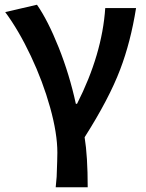

<svg xmlns="http://www.w3.org/2000/svg" viewBox="-20 -589 615 810"><path d="M219 157Q222 79 222 55Q222 -26 191.5 -135.5Q161 -245 110 -353Q59 -461 2 -538L136 -569Q182 -503 227.5 -389Q273 -275 300 -151H305Q411 -360 424 -555H554Q531 -411 487 -296Q440 -172 337 -10Q350 70 350 201H215Z"/></svg>

Font: Merged Yaku Han JP SemiBold
Style: Regular
Weight: 600
Designer: Ryoko NISHIZUKA 西塚涼子 (kana, bopomofo & ideographs); Paul D. Hunt (Latin, Greek & Cyrillic); Sandoll Communications 산돌커뮤니
Foundry: Adobe
Version: Version 2.004